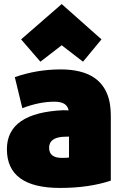

<svg xmlns="http://www.w3.org/2000/svg" viewBox="-20 -901 593 946"><path d="M526 -11Q418 25 276 25Q14 25 14 -166Q14 -345 291 -358Q310 -358 318 -357Q311 -400 248 -400Q174 -400 90 -368L53 -521Q162 -559 279 -559Q487 -559 520 -398Q526 -365 526 -327ZM320 -125V-228Q299 -228 290 -227Q222 -222 222 -173Q222 -123 285 -123Q313 -123 320 -125ZM284 -678 179 -597 84 -707 284 -881 480 -707 389 -597Z"/></svg>

Font: Repo
Style: ExtraBlack
Weight: 1000
Designer: Stefan Peev
Foundry: Context Ltd
Version: Version 001.000